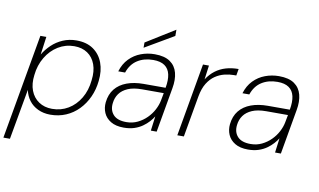

<svg xmlns="http://www.w3.org/2000/svg" viewBox="-100 -891 2160 1300"><g transform="rotate(10 980.0 -241.5)"><path d="M-12 220 115 -502H156L139 -378Q161 -415 193.5 -446Q226 -477 269 -495.5Q312 -514 362 -514Q432 -514 478 -482Q524 -450 544.5 -395Q565 -340 557 -270Q551 -210 527.5 -158.5Q504 -107 466.5 -68.5Q429 -30 380 -9Q331 12 273 12Q226 12 188 -6Q150 -24 126.5 -55.5Q103 -87 95 -127L33 220ZM278 -29Q339 -29 388.5 -58.5Q438 -88 470 -141.5Q502 -195 509 -266Q517 -329 500 -375.5Q483 -422 445.5 -447.5Q408 -473 354 -473Q294 -473 243.5 -442Q193 -411 160.5 -356.5Q128 -302 121 -234Q113 -173 130.5 -127Q148 -81 186.5 -55Q225 -29 278 -29Z M778 12Q723 12 688.5 -9Q654 -30 639.5 -63.5Q625 -97 629 -136Q635 -192 665 -229Q695 -266 745 -284.5Q795 -303 860 -303H1011Q1021 -358 1012.5 -396Q1004 -434 975.5 -454Q947 -474 897 -474Q834 -474 788.5 -445Q743 -416 723 -357H676Q692 -410 726 -445Q760 -480 805.5 -497Q851 -514 900 -514Q968 -514 1006 -487.5Q1044 -461 1056 -414.5Q1068 -368 1057 -308L1003 0H963L976 -100Q965 -82 947.5 -62.5Q930 -43 906 -26Q882 -9 850.5 1.5Q819 12 778 12ZM789 -28Q831 -28 866 -45Q901 -62 928 -89Q955 -116 972 -148.5Q989 -181 995 -212L1005 -265H856Q797 -265 759 -248.5Q721 -232 701 -204Q681 -176 677 -139Q671 -90 699 -59Q727 -28 789 -28ZM817 -544V-580L1015 -703V-660Z M1145 0 1233 -502H1274L1261 -405Q1286 -443 1318 -467Q1350 -491 1389.5 -502.5Q1429 -514 1476 -514L1468 -468H1451Q1421 -468 1388 -460Q1355 -452 1325 -432Q1295 -412 1272.5 -376Q1250 -340 1240 -284L1190 0Z M1632 12Q1577 12 1542.5 -9Q1508 -30 1493.5 -63.5Q1479 -97 1483 -136Q1489 -192 1519 -229Q1549 -266 1599 -284.5Q1649 -303 1714 -303H1865Q1875 -358 1866.5 -396Q1858 -434 1829.5 -454Q1801 -474 1751 -474Q1688 -474 1642.5 -445Q1597 -416 1577 -357H1530Q1546 -410 1580 -445Q1614 -480 1659.5 -497Q1705 -514 1754 -514Q1822 -514 1860 -487.5Q1898 -461 1910 -414.5Q1922 -368 1911 -308L1857 0H1817L1830 -100Q1819 -82 1801.5 -62.5Q1784 -43 1760 -26Q1736 -9 1704.5 1.5Q1673 12 1632 12ZM1643 -28Q1685 -28 1720 -45Q1755 -62 1782 -89Q1809 -116 1826 -148.5Q1843 -181 1849 -212L1859 -265H1710Q1651 -265 1613 -248.5Q1575 -232 1555 -204Q1535 -176 1531 -139Q1525 -90 1553 -59Q1581 -28 1643 -28Z"/></g></svg>

Font: DM Sans 16pt ExtraLight
Style: Italic
Weight: 250
Italic angle: -10°
Version: Version 4.004;gftools[0.9.30]